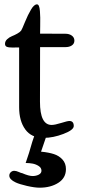

<svg xmlns="http://www.w3.org/2000/svg" viewBox="-20 -621 401 877"><path d="M169.4 158.7Q169.4 145.5 156.5 137.2Q143.6 128.9 128.4 126.2Q113.3 123.5 97.2 123.5Q112.8 79.6 127.4 26.9L136.2 1L190.9 2.9V3.4L167.5 71.8L168 73.2V71.8Q202.6 75.2 226.1 82.8Q249.5 90.3 265.4 107.7Q281.2 125 281.2 151.4Q281.2 191.9 246.3 214.1Q211.4 236.3 161.1 236.3Q138.2 236.3 103.3 228.3Q68.4 220.2 51.8 212.4Q22.5 198.7 22.5 181.2Q22.5 171.9 29.3 165.5Q36.1 159.2 44.9 159.2Q53.7 159.2 65.9 164.6Q77.1 169.9 81.1 169.9Q111.8 183.1 128.9 183.1Q144.5 183.1 157 176.8Q169.4 170.4 169.4 158.7ZM316.9 -45.4Q316.9 -27.3 269.8 -9.3Q222.7 8.8 179.2 8.8Q123.5 8.8 95.5 -29.8Q67.4 -68.4 67.4 -131.3V-404.3Q61.5 -404.3 51.5 -404.1Q41.5 -403.8 37.6 -403.8Q19.5 -403.8 11.2 -407.2Q2.9 -410.6 2.9 -420.9Q2.9 -432.6 12.5 -441.7Q22 -450.7 34.2 -455.6Q46.4 -460.4 59.1 -467.5Q71.8 -474.6 76.7 -481.4Q81.1 -488.3 94.2 -520.8Q107.4 -553.2 121.6 -577.1Q135.7 -601.1 148.9 -601.1Q154.3 -601.1 157.7 -593.8Q161.1 -586.4 162.4 -569.6Q163.6 -552.7 163.8 -540Q164.1 -527.3 163.6 -502.2Q163.1 -477.1 163.1 -467.3L279.3 -466.8Q296.4 -466.8 308.1 -458.3Q319.8 -449.7 319.8 -435.5Q319.8 -421.4 308.3 -413.6Q296.9 -405.8 279.8 -405.8H163.1L162.6 -156.2Q162.6 -50.3 215.8 -50.3Q230.5 -50.3 259.3 -59.3Q288.1 -68.4 296.9 -68.4Q316.9 -68.4 316.9 -45.4Z"/></svg>

Font: Corben
Style: Regular
Weight: 400
Designer: vernon adams
Foundry: vernon adams
Version: Version 1.100